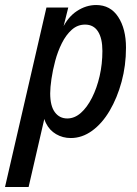

<svg xmlns="http://www.w3.org/2000/svg" viewBox="-69 -540 547 765"><path d="M213 10Q181 10 154.5 -5.5Q128 -21 114 -49.5Q100 -78 103 -117L120 -120L45 205H-49L116 -510H203L180 -418L179 -425Q201 -472 237.5 -496Q274 -520 314 -520Q371 -520 402 -472.5Q433 -425 433 -350Q433 -279 415.5 -214.5Q398 -150 368 -99Q338 -48 298 -19Q258 10 213 10ZM199 -68Q228 -68 253 -90Q278 -112 297.5 -150.5Q317 -189 328 -237Q339 -285 339 -337Q339 -387 321.5 -414.5Q304 -442 270 -442Q240 -442 217 -421.5Q194 -401 177.5 -368Q161 -335 151 -297.5Q141 -260 136 -225.5Q131 -191 131 -168Q131 -118 149.5 -93Q168 -68 199 -68Z"/></svg>

Font: Instrument Sans Condensed Medium
Style: Italic
Weight: 500
Width: 3
Italic angle: -13°
Designer: Rodrigo Fuenzalida
Foundry: fragTYPE
Version: Version 1.000;gftools[0.9.28]